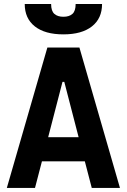

<svg xmlns="http://www.w3.org/2000/svg" viewBox="-20 -928 626 948"><path d="M13.7 0 213.9 -693.4H372.1L572.3 0H433.1L398.9 -131.3H187L152.8 0ZM217.8 -250.5H368.2L297.4 -523.9H288.6ZM293 -758.3Q202.1 -758.3 152.1 -797.6Q102.1 -836.9 102.1 -908.2H232.4Q232.4 -873.5 248.5 -859.4Q264.6 -845.2 293 -845.2Q321.8 -845.2 337.6 -859.4Q353.5 -873.5 353.5 -908.2H483.9Q483.9 -836.9 433.8 -797.6Q383.8 -758.3 293 -758.3Z"/></svg>

Font: Cascadia Mono
Style: Bold
Weight: 700
Monospace: yes
Designer: Aaron Bell
Foundry: Saja Typeworks
Version: Version 2404.023; ttfautohint (v1.8.4)